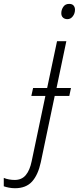

<svg xmlns="http://www.w3.org/2000/svg" viewBox="-156 -747 414 1007"><path d="M197.8 -646.5Q183.6 -646.5 174.6 -654.5Q165.5 -662.6 165.5 -677.7Q165.5 -695.8 176 -711.2Q186.5 -726.6 206.5 -726.6Q222.7 -726.6 230 -717.8Q237.3 -709 237.3 -696.3Q237.3 -676.3 225.8 -661.4Q214.4 -646.5 197.8 -646.5ZM-77.6 240.2Q-93.3 240.2 -109.4 237.1Q-125.5 233.9 -136.2 230V186Q-124 191.4 -108.4 194.1Q-92.8 196.8 -79.1 196.8Q-42 196.8 -20.8 171.4Q0.5 146 10.3 97.7L82 -243.7H8.3L17.6 -285.6H91.3L143.1 -530.8H191.9L140.6 -285.6H216.3L207.5 -243.7H130.9L58.1 103.5Q43.9 169.9 12.2 205.1Q-19.5 240.2 -77.6 240.2Z"/></svg>

Font: Open Sans Light
Style: Italic
Weight: 300
Italic angle: -12°
Designer: Monotype Design Team
Foundry: Monotype Imaging Inc.
Version: Version 3.003; ttfautohint (v1.8.4)